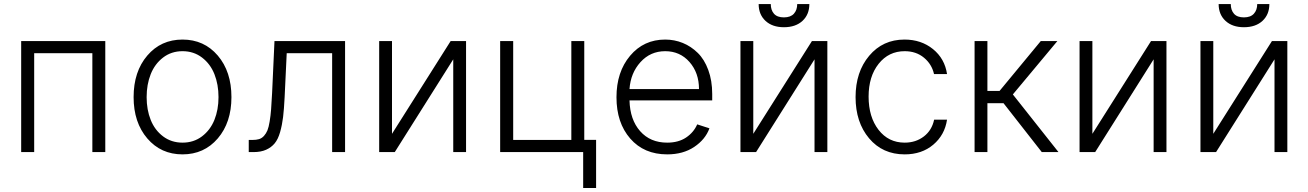

<svg xmlns="http://www.w3.org/2000/svg" viewBox="-20 -747 6426 943"><path d="M84 0V-545.4H497.1V0H433.6V-485.8H147.9V0Z M636.2 -270Q636.2 -395.5 703.4 -474.1Q770.5 -552.7 876.5 -552.7Q982.4 -552.7 1049.6 -474.1Q1116.7 -395.5 1116.7 -270Q1116.7 -145.5 1049.6 -67.1Q982.4 11.2 876.5 11.2Q770.5 11.2 703.4 -67.1Q636.2 -145.5 636.2 -270ZM781 -77.1Q821.8 -46.4 876.5 -46.4Q931.2 -46.4 971.9 -77.1Q1012.7 -107.9 1033 -158Q1053.2 -208 1053.2 -270Q1053.2 -332 1033.2 -382.6Q1013.2 -433.1 972.2 -464.4Q931.2 -495.6 876.5 -495.6Q821.8 -495.6 781 -464.4Q740.2 -433.1 720.2 -382.6Q700.2 -332 700.2 -270Q700.2 -208 720.2 -158Q740.2 -107.9 781 -77.1Z M1201.7 0V-59.6H1218.8Q1238.8 -59.6 1252.4 -63.7Q1266.1 -67.9 1276.6 -79.6Q1287.1 -91.3 1293.5 -106.7Q1299.8 -122.1 1304.4 -150.4Q1309.1 -178.7 1311.5 -210Q1314 -241.2 1316.4 -290L1328.1 -545.4H1674.8V0H1611.3V-485.8H1388.2L1377.9 -269Q1375 -210.9 1370.4 -172.1Q1365.7 -133.3 1355.7 -98.1Q1345.7 -63 1329.1 -43Q1312.5 -22.9 1286.9 -11.5Q1261.2 0 1224.6 0Z M1905.3 -89.8 2193.4 -545.4H2269V0H2206.1V-455.6L1918.9 0H1842.3V-545.4H1905.3Z M2849.6 -545.4V-60.1H2907.7V176.3H2844.2V0H2436.5V-545.4H2500.5V-59.6H2786.1V-545.4Z M3256.8 11.2Q3143.1 11.2 3075.4 -66.4Q3007.8 -144 3007.8 -269.5Q3007.8 -393.6 3074.7 -473.1Q3141.6 -552.7 3247.1 -552.7Q3292.5 -552.7 3333.3 -536.1Q3374 -519.5 3406.7 -487.5Q3439.5 -455.6 3458.7 -403.3Q3478 -351.1 3478 -285.2V-253.9H3071.8Q3074.2 -159.2 3124 -102.8Q3173.8 -46.4 3256.8 -46.4Q3312 -46.4 3349.6 -71.5Q3387.2 -96.7 3404.3 -136.2L3464.4 -116.7Q3444.3 -62 3389.6 -25.4Q3335 11.2 3256.8 11.2ZM3071.8 -309.6H3413.1Q3413.1 -389.2 3366.5 -442.4Q3319.8 -495.6 3247.1 -495.6Q3174.3 -495.6 3125.7 -441.9Q3077.1 -388.2 3071.8 -309.6Z M3895.5 -727.1H3955.1Q3955.1 -675.8 3921.4 -644.5Q3887.7 -613.3 3830.1 -613.3Q3773.4 -613.3 3739.7 -644.5Q3706.1 -675.8 3706.1 -727.1H3765.6Q3765.6 -697.3 3781.5 -679.4Q3797.4 -661.6 3830.1 -661.6Q3862.8 -661.6 3879.2 -679.7Q3895.5 -697.8 3895.5 -727.1ZM3679.7 -89.8 3967.8 -545.4H4043.5V0H3980.5V-455.6L3693.4 0H3616.7V-545.4H3679.7Z M4423.3 11.2Q4314.9 11.2 4248.5 -67.6Q4182.1 -146.5 4182.1 -270Q4182.1 -393.6 4249 -473.1Q4315.9 -552.7 4422.4 -552.7Q4504.4 -552.7 4562.3 -505.9Q4620.1 -459 4631.3 -383.3H4567.4Q4556.6 -431.6 4518.1 -463.6Q4479.5 -495.6 4423.3 -495.6Q4344.7 -495.6 4295.4 -433.6Q4246.1 -371.6 4246.1 -272.5Q4246.1 -172.4 4294.9 -109.4Q4343.8 -46.4 4423.3 -46.4Q4478 -46.4 4517.6 -76.9Q4557.1 -107.4 4567.9 -159.2H4631.3Q4620.1 -84 4563.7 -36.4Q4507.3 11.2 4423.3 11.2Z M4766.6 0V-545.4H4829.6V-300.3H4889.2L5091.8 -545.4H5173.3L4954.6 -283.2L5178.7 0H5096.7L4908.7 -240.2H4829.6V0Z M5345.2 -89.8 5633.3 -545.4H5709V0H5646V-455.6L5358.9 0H5282.2V-545.4H5345.2Z M6154.8 -727.1H6214.4Q6214.4 -675.8 6180.7 -644.5Q6147 -613.3 6089.4 -613.3Q6032.7 -613.3 5999 -644.5Q5965.3 -675.8 5965.3 -727.1H6024.9Q6024.9 -697.3 6040.8 -679.4Q6056.6 -661.6 6089.4 -661.6Q6122.1 -661.6 6138.4 -679.7Q6154.8 -697.8 6154.8 -727.1ZM5939 -89.8 6227.1 -545.4H6302.7V0H6239.7V-455.6L5952.6 0H5876V-545.4H5939Z"/></svg>

Font: Interop Light
Style: Regular
Weight: 300
Designer: Rasmus Andersson, Google, Jang Haemin
Foundry: jhaemin
Version: Version 1.007